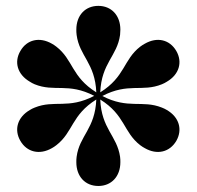

<svg xmlns="http://www.w3.org/2000/svg" viewBox="-20 -780 670 654"><path d="M390 -227.5C390 -233.5 390 -239 389 -246C378.5 -318 325.5 -341 321.5 -441C406.5 -388 400 -330 457.5 -285.5C463 -281 468 -278.5 473 -275.5C515.5 -251 558 -262 580.5 -300C602.5 -338.5 590.5 -381 548 -405.5C543 -408.5 538 -411 531.5 -413.5C464 -440.5 417 -407 328.5 -453C417.5 -499.5 464 -465.5 531.5 -493C538 -495.5 543 -498.5 548 -501.5C590.5 -526 602.5 -568.5 580.5 -606.5C558 -645 515.5 -655.5 473 -631C468 -628 463 -625.5 457.5 -621C400 -576.5 406.5 -518.5 321.5 -465.5C325.5 -565.5 379 -588.5 389 -661C389.5 -668 390 -673 390 -679C390 -728 359 -760 315 -760C270.5 -760 240 -728 240 -679C240 -673 240 -668 241 -661C250.5 -588.5 304 -565.5 308 -465.5C223 -518.5 229.5 -576.5 172 -621C166.5 -625.5 162 -628 157 -631C114.5 -655.5 71.5 -645 49.5 -606.5C27 -568.5 39.5 -526 82 -501.5C87 -498.5 91.5 -495.5 98 -493C165.5 -465.5 212 -499.5 301 -453.5C212 -407 165.5 -441 98 -413.5C91.5 -411 87 -408.5 82 -405.5C39.5 -381 27 -338.5 49.5 -300C71.5 -262 114.5 -251 157 -275.5C162 -278.5 166.5 -281 172 -285.5C229.5 -330 223 -388 308 -441C304 -341 250.5 -318 241 -246C240 -239 240 -233.5 240 -227.5C240 -178.5 270.5 -146.5 315 -146.5C359 -146.5 390 -178.5 390 -227.5Z"/></svg>

Font: Bodoni* 16pt
Style: Bold
Weight: 700
Version: Version 2.3